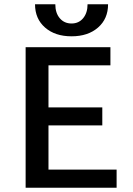

<svg xmlns="http://www.w3.org/2000/svg" viewBox="-20 -879 623 899"><path d="M526 -85V0H100V-658H497V-573H207V-376H459V-292H207V-85ZM486 -859H390Q390 -819 369.5 -794Q349 -769 315 -769Q281 -769 260 -793.5Q239 -818 239 -859H144Q144 -791 191 -750Q238 -709 315 -709Q392 -709 439 -750Q486 -791 486 -859Z"/></svg>

Font: Ysabeau Semibold
Style: Regular
Weight: 600
Designer: Christian Thalmann (Catharsis Fonts)
Version: Version 0.003